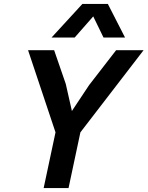

<svg xmlns="http://www.w3.org/2000/svg" viewBox="-20 -952 747 972"><path d="M201 0 261 -282 122 -698H254L313 -527L344 -390L431 -521L568 -698H707L387 -282L327 0ZM241 -762 397 -932H526L613 -762H504L452 -869L358 -762Z"/></svg>

Font: Azeret Mono Thin Medium
Style: Italic
Weight: 500
Italic angle: -12°
Version: Version 1.002